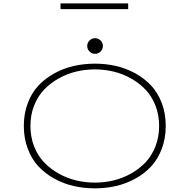

<svg xmlns="http://www.w3.org/2000/svg" viewBox="-20 -1072 1090 1104"><path d="M328 -1052.5H717V-1019.5H328ZM558.2 -775.8Q545 -762.5 526.5 -762.5Q508 -762.5 494.8 -775.8Q481.5 -789 481.5 -807.5Q481.5 -826 494.8 -839.2Q508 -852.5 526.5 -852.5Q545 -852.5 558.2 -839.2Q571.5 -826 571.5 -807.5Q571.5 -789 558.2 -775.8ZM526 11Q463 11 404.5 -2.2Q346 -15.5 293.5 -44.2Q241 -73 202 -114.2Q163 -155.5 140 -215.8Q117 -276 117 -348Q117 -420 140 -480Q163 -540 202 -581Q241 -622 293.5 -650.8Q346 -679.5 404.8 -692.8Q463.5 -706 526 -706Q588 -706 646.2 -692.8Q704.5 -679.5 757 -650.8Q809.5 -622 848.2 -581Q887 -540 910 -480Q933 -420 933 -348Q933 -276 910 -215.8Q887 -155.5 848.2 -114.2Q809.5 -73 757 -44.2Q704.5 -15.5 646.2 -2.2Q588 11 526 11ZM526 -22Q580.5 -22 632.8 -34.5Q685 -47 732.8 -73.8Q780.5 -100.5 816.5 -138.2Q852.5 -176 873.8 -230.2Q895 -284.5 895 -348Q895 -411.5 873.8 -465.2Q852.5 -519 816.5 -556.8Q780.5 -594.5 732.8 -621.2Q685 -648 632.8 -660.5Q580.5 -673 526 -673Q471 -673 418.2 -660.5Q365.5 -648 317.8 -621.2Q270 -594.5 233.8 -556.8Q197.5 -519 176.2 -465.2Q155 -411.5 155 -348Q155 -284.5 176.2 -230.2Q197.5 -176 233.8 -138.2Q270 -100.5 317.8 -73.8Q365.5 -47 418.2 -34.5Q471 -22 526 -22Z"/></svg>

Font: League Mono Extended Thin
Style: Regular
Weight: 100
Width: 9
Designer: Tyler Finck
Foundry: The League of Moveable Type / Tyler Finck
Version: Version 2.210